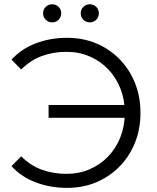

<svg xmlns="http://www.w3.org/2000/svg" viewBox="-20 -886 746 912"><path d="M299.1 6.4Q218.7 6.4 150.1 -19.6Q81.4 -45.5 34.7 -96.8L80.7 -143.6Q124.7 -99.3 179 -79.8Q233.4 -60.2 295.7 -60.2Q355.2 -60.2 405.8 -82Q456.5 -103.8 493.8 -142.8Q531.1 -181.8 552 -234.6Q572.8 -287.5 572.8 -350Q572.8 -412.5 552 -465.4Q531.1 -518.2 493.8 -557.2Q456.5 -596.2 405.8 -618Q355.2 -639.8 295.7 -639.8Q233.4 -639.8 179 -620Q124.7 -600.2 80.7 -555.9L34.7 -602.8Q81.4 -654 150.1 -680.2Q218.7 -706.4 299.1 -706.4Q373.9 -706.4 437.1 -679.9Q500.3 -653.4 547.7 -605.1Q595 -556.8 621.1 -492Q647.2 -427.1 647.2 -350Q647.2 -272.9 621.1 -208Q595 -143.2 547.7 -94.9Q500.3 -46.6 437.1 -20.1Q373.9 6.4 299.1 6.4ZM210.8 -326.3V-387.3H597.9V-326.3ZM406.5 -779.7Q389.1 -779.7 376.3 -791.9Q363.5 -804.2 363.5 -822.7Q363.5 -841.6 376.3 -853.6Q389.1 -865.7 406.5 -865.7Q424.3 -865.7 436.9 -853.6Q449.5 -841.6 449.5 -822.7Q449.5 -804.2 436.9 -791.9Q424.3 -779.7 406.5 -779.7ZM227.7 -779.7Q210.4 -779.7 197.6 -791.9Q184.7 -804.2 184.7 -822.7Q184.7 -841.6 197.6 -853.6Q210.4 -865.7 227.7 -865.7Q245.5 -865.7 258.1 -853.6Q270.7 -841.6 270.7 -822.7Q270.7 -804.2 258.1 -791.9Q245.5 -779.7 227.7 -779.7Z"/></svg>

Font: Montserrat Thin
Style: Regular
Weight: 100
Designer: Julieta Ulanovsky
Foundry: Julieta Ulanovsky
Version: Version 9.000